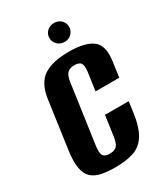

<svg xmlns="http://www.w3.org/2000/svg" viewBox="-165 -713 696 800"><g transform="rotate(-30 183.0 -313.5)"><path d="M149.7 11Q111.6 11 83.3 5Q55 -1 37.2 -17.5Q19.4 -34 13.8 -66.4Q8.3 -98.7 16 -151.7L47.5 -376.8Q58.2 -449.2 100.8 -476.4Q143.5 -503.6 221.7 -503.6Q299.6 -503.6 335 -476.4Q370.5 -449.2 359.8 -376.8L349.8 -304.5H235.8L247.9 -390.1Q251.8 -418.9 244.6 -431.1Q237.5 -443.4 213.2 -443.4Q190 -443.4 178.8 -431.1Q167.5 -418.9 163.6 -390.1L123.2 -104.7Q119.3 -74 126.8 -61.9Q134.3 -49.9 157.5 -49.9Q181.7 -49.9 192.5 -61.9Q203.2 -74 207.5 -104.7L220.9 -200.3H334.9L328.6 -152.4Q318.9 -81.6 296 -46.8Q273.2 -12 236.7 -0.5Q200.1 11 149.7 11ZM228 -547.4Q207.7 -547.4 194.1 -560.7Q180.4 -574 180.4 -593.2Q180.4 -612.5 194.1 -625.3Q207.7 -638.1 228 -638.1Q248.2 -638.1 261.5 -625.3Q274.9 -612.5 274.9 -593.2Q274.9 -574 261.5 -560.7Q248.2 -547.4 228 -547.4Z"/></g></svg>

Font: Alumni Sans Thin
Style: Italic
Weight: 100
Italic angle: -8°
Designer: Robert E. Leuschke
Foundry: Robert E. Leuschke
Version: Version 1.016